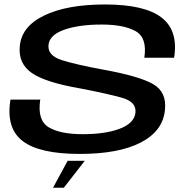

<svg xmlns="http://www.w3.org/2000/svg" viewBox="-20 -702 867 880"><path d="M223 158.5H272.5L368.5 35H290ZM345.5 3.5Q524.5 3.5 625.5 -49Q726.5 -101.5 736 -197.5Q745 -280 681.8 -316.5Q618.5 -353 452.5 -383Q332 -405 264 -426.2Q196 -447.5 202.5 -498Q208.5 -543 275.8 -566.2Q343 -589.5 446 -589.5Q546.5 -589.5 601 -559.5Q655.5 -529.5 641.5 -437.5H778Q798 -562 720.2 -621.8Q642.5 -681.5 461.5 -681.5Q285.5 -681.5 181 -630.2Q76.5 -579 70.5 -487Q64 -410 126.5 -367Q189 -324 348.5 -296.5Q466.5 -274 537.2 -254.5Q608 -235 600.5 -183.5Q594 -136.5 528.2 -111.8Q462.5 -87 359.5 -87Q255.5 -87 202.8 -119Q150 -151 164.5 -245.5H28Q6.5 -115 83.5 -55.8Q160.5 3.5 345.5 3.5Z"/></svg>

Font: Anybody Expanded Medium
Style: Italic
Weight: 500
Width: 7
Italic angle: -10°
Version: Version 1.113;gftools[0.9.25]